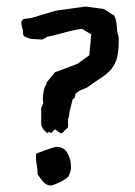

<svg xmlns="http://www.w3.org/2000/svg" viewBox="-20 -538 412 587"><path d="M202 -234 198 -218Q194 -204 193 -199Q192 -194 191 -183L188 -173V-149L170 -131H164L148 -143L136 -131L130 -135L124 -131L112 -143L106 -155V-209L112 -221V-227Q112 -228 111.5 -230Q111 -232 111 -235Q111 -241 112 -250Q113 -259 117 -273L123 -282L121 -284L148 -317L217 -343L253 -369L259 -433L230 -450L208 -446Q206 -446 194 -443Q182 -440 167.5 -436Q153 -432 140.5 -429Q128 -426 126 -426L109 -417L77 -419Q72 -419 63 -423L54 -427Q50 -431 50.5 -439Q51 -447 48 -452L46 -462Q45 -464 45 -468Q45 -471 47 -475L52 -480L76 -483L149 -505L241 -518L294 -511Q297 -511 301.5 -508Q306 -505 311.5 -501.5Q317 -498 321.5 -495Q326 -492 328 -492Q336 -478 337 -458Q338 -438 342 -428Q343 -425 343 -412Q343 -380 337.5 -360.5Q332 -341 320.5 -327Q309 -313 290.5 -301Q272 -289 247 -271Q239 -267 230.5 -264Q222 -261 215 -255Q210 -252 210 -247Q210 -242 208 -239ZM95 -5Q95 -20 92.5 -33Q90 -46 90 -58V-67Q90 -68 99 -71.5Q108 -75 119 -79Q130 -83 140 -86Q150 -89 152 -89Q176 -89 186.5 -69.5Q197 -50 197 -29Q197 -22 196 -17Q195 -12 191 -2Q190 2 182.5 7.5Q175 13 166 17.5Q157 22 148 25.5Q139 29 135 29Q122 29 112 17.5Q102 6 95 -5Z"/></svg>

Font: East Sea Dokdo Cyrillic
Style: Regular
Weight: 400
Version: Version 1.00 July 4, 2018, initial release